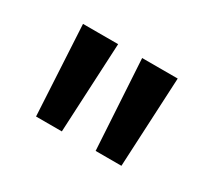

<svg xmlns="http://www.w3.org/2000/svg" viewBox="-59 -841 405 374"><g transform="rotate(30 144.0 -654.0)"><path d="M183 -553 171 -755H251L241 -553ZM49 -553 38 -755H117L107 -553Z"/></g></svg>

Font: DM Sans 17pt
Style: Regular
Weight: 400
Version: Version 4.004;gftools[0.9.30]